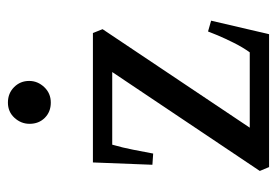

<svg xmlns="http://www.w3.org/2000/svg" viewBox="-130 -586 716 497"><g transform="rotate(-90 228.5 -338.0)"><path d="M44 0 34 -24 290 -406H102Q94 -378 89 -352Q84 -326 79 -300L50 -302L56 -456H391L401 -431L146 -50H341Q354 -68 365.5 -91Q377 -114 385 -133Q393 -152 395 -158L423 -150L388 0ZM211 -565Q187 -565 171.5 -580.5Q156 -596 156 -620Q156 -642 171.5 -659Q187 -676 211 -676Q235 -676 251 -660Q267 -644 267 -621Q267 -599 251 -582Q235 -565 211 -565Z"/></g></svg>

Font: Joan
Style: Regular
Weight: 400
Designer: Paolo Biagini
Version: Version 1.001; ttfautohint (v1.8.4.7-5d5b);gftools[0.9.30]